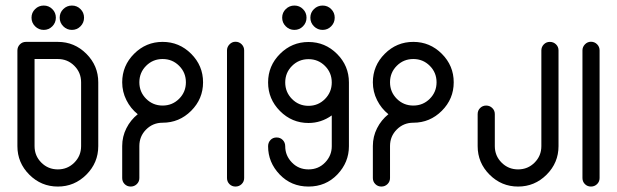

<svg xmlns="http://www.w3.org/2000/svg" viewBox="-20 -685 2266 705"><path d="M75.2 -531.2H192.4Q253.4 -531.2 297.1 -487.5Q340.8 -443.8 340.8 -382.8V-148.4Q340.8 -87.4 297.1 -43.7Q253.4 0 192.4 0Q131.3 0 87.6 -43.7Q43.9 -87.4 43.9 -148.4V-499.5Q43.9 -512.7 53 -522Q62 -531.2 75.2 -531.2ZM106.9 -468.3V-148.4Q106.9 -112.8 131.8 -87.9Q156.7 -63 192.4 -63Q228 -63 252.9 -87.9Q277.8 -112.8 277.8 -148.4V-382.8Q277.8 -418.5 252.9 -443.4Q228 -468.3 192.4 -468.3ZM108.9 -651.6Q122.1 -664.6 140.6 -664.6Q159.2 -664.6 172.1 -651.6Q185.1 -638.7 185.1 -620.1Q185.1 -601.6 172.1 -588.4Q159.2 -575.2 140.6 -575.2Q122.1 -575.2 108.9 -588.4Q95.7 -601.6 95.7 -620.1Q95.7 -638.7 108.9 -651.6ZM212.4 -651.6Q225.6 -664.6 244.1 -664.6Q262.7 -664.6 275.6 -651.6Q288.6 -638.7 288.6 -620.1Q288.6 -601.6 275.6 -588.4Q262.7 -575.2 244.1 -575.2Q225.6 -575.2 212.4 -588.4Q199.2 -601.6 199.2 -620.1Q199.2 -638.7 212.4 -651.6Z M577.1 -234.4Q541.5 -234.4 516.6 -209.5Q491.7 -184.6 491.7 -148.9V-31.2Q491.7 -18.1 482.4 -9Q473.1 0 460 0Q446.8 0 437.7 -9Q428.7 -18.1 428.7 -31.2V-148.9Q428.7 -183.6 444.1 -214.1Q459.5 -244.6 485.8 -265.6Q459.5 -286.6 444.1 -317.4Q428.7 -348.1 428.7 -382.8Q428.7 -443.8 472.4 -487.5Q516.1 -531.2 577.1 -531.2Q638.2 -531.2 681.9 -487.5Q725.6 -443.8 725.6 -382.8Q725.6 -321.8 681.9 -278.1Q638.2 -234.4 577.1 -234.4ZM637.7 -443.4Q612.8 -468.3 577.1 -468.3Q541.5 -468.3 516.6 -443.4Q491.7 -418.5 491.7 -382.8Q491.7 -347.2 516.6 -322.3Q541.5 -297.4 577.1 -297.4Q612.8 -297.4 637.7 -322.3Q662.6 -347.2 662.6 -382.8Q662.6 -418.5 637.7 -443.4Z M813.5 -500Q813.5 -512.7 822.8 -522.2Q832 -531.7 844.7 -531.7Q857.9 -531.7 867.2 -522.5Q876.5 -513.2 876.5 -500V-31.2Q876.5 -18.1 867.2 -9Q857.9 0 844.7 0Q831.5 0 822.5 -9Q813.5 -18.1 813.5 -31.2Z M964.4 -147.9Q964.4 -161.6 973.1 -170.9Q981.9 -180.2 995.6 -180.2Q1009.3 -180.2 1018.3 -170.9Q1027.3 -161.6 1027.3 -147.9Q1027.3 -113.8 1051.8 -88.4Q1076.2 -63 1112.8 -63Q1149.4 -63 1173.8 -88.4Q1198.2 -113.8 1198.2 -147.9V-261.2Q1159.2 -233.4 1112.8 -233.4Q1051.8 -233.4 1008.1 -277.3Q964.4 -321.3 964.4 -382.3Q964.4 -443.4 1008.1 -487.1Q1051.8 -530.8 1112.8 -530.8Q1173.8 -530.8 1217.5 -487.1Q1261.2 -443.4 1261.2 -382.3V-147.9Q1261.2 -88.9 1218.8 -44.4Q1176.3 0 1112.8 0Q1049.3 0 1006.8 -44.4Q964.4 -88.9 964.4 -147.9ZM1173.3 -442.9Q1148.4 -467.8 1112.8 -467.8Q1077.1 -467.8 1052.2 -442.9Q1027.3 -418 1027.3 -382.3Q1027.3 -346.7 1052.2 -321.5Q1077.1 -296.4 1112.8 -296.4Q1148.4 -296.4 1173.3 -321.5Q1198.2 -346.7 1198.2 -382.3Q1198.2 -418 1173.3 -442.9ZM1029.3 -651.6Q1042.5 -664.6 1061 -664.6Q1079.6 -664.6 1092.5 -651.6Q1105.5 -638.7 1105.5 -620.1Q1105.5 -601.6 1092.5 -588.4Q1079.6 -575.2 1061 -575.2Q1042.5 -575.2 1029.3 -588.4Q1016.1 -601.6 1016.1 -620.1Q1016.1 -638.7 1029.3 -651.6ZM1132.8 -651.6Q1146 -664.6 1164.6 -664.6Q1183.1 -664.6 1196 -651.6Q1209 -638.7 1209 -620.1Q1209 -601.6 1196 -588.4Q1183.1 -575.2 1164.6 -575.2Q1146 -575.2 1132.8 -588.4Q1119.6 -601.6 1119.6 -620.1Q1119.6 -638.7 1132.8 -651.6Z M1497.6 -234.4Q1461.9 -234.4 1437 -209.5Q1412.1 -184.6 1412.1 -148.9V-31.2Q1412.1 -18.1 1402.8 -9Q1393.6 0 1380.4 0Q1367.2 0 1358.2 -9Q1349.1 -18.1 1349.1 -31.2V-148.9Q1349.1 -183.6 1364.5 -214.1Q1379.9 -244.6 1406.2 -265.6Q1379.9 -286.6 1364.5 -317.4Q1349.1 -348.1 1349.1 -382.8Q1349.1 -443.8 1392.8 -487.5Q1436.5 -531.2 1497.6 -531.2Q1558.6 -531.2 1602.3 -487.5Q1646 -443.8 1646 -382.8Q1646 -321.8 1602.3 -278.1Q1558.6 -234.4 1497.6 -234.4ZM1558.1 -443.4Q1533.2 -468.3 1497.6 -468.3Q1461.9 -468.3 1437 -443.4Q1412.1 -418.5 1412.1 -382.8Q1412.1 -347.2 1437 -322.3Q1461.9 -297.4 1497.6 -297.4Q1533.2 -297.4 1558.1 -322.3Q1583 -347.2 1583 -382.8Q1583 -418.5 1558.1 -443.4Z M1967.8 -500Q1967.8 -512.7 1976.8 -522Q1985.8 -531.2 1999 -531.2Q2012.2 -531.2 2021.5 -522.2Q2030.8 -513.2 2030.8 -500V-148.4Q2030.8 -87.4 1987.1 -43.7Q1943.4 0 1882.3 0Q1821.3 0 1777.6 -43.7Q1733.9 -87.4 1733.9 -148.4V-266.1Q1733.9 -279.3 1742.9 -288.3Q1752 -297.4 1765.1 -297.4Q1778.3 -297.4 1787.6 -288.3Q1796.9 -279.3 1796.9 -266.1V-148.4Q1796.9 -112.8 1821.8 -87.9Q1846.7 -63 1882.3 -63Q1918 -63 1942.9 -87.9Q1967.8 -112.8 1967.8 -148.4Z M2118.7 -500Q2118.7 -512.7 2127.9 -522.2Q2137.2 -531.7 2149.9 -531.7Q2163.1 -531.7 2172.4 -522.5Q2181.6 -513.2 2181.6 -500V-31.2Q2181.6 -18.1 2172.4 -9Q2163.1 0 2149.9 0Q2136.7 0 2127.7 -9Q2118.7 -18.1 2118.7 -31.2Z"/></svg>

Font: Fandogh
Style: Regular
Weight: 400
Designer: Amin Abedi
Version: Version 1.00